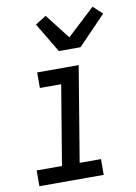

<svg xmlns="http://www.w3.org/2000/svg" viewBox="-87 -832 628 888"><g transform="rotate(-10 227.0 -387.5)"><path d="M25 0V-74H144L206 -447H106V-520H301L227 -74H327V0ZM222 -600 139 -739 190 -771 281 -654 411 -775 454 -735 324 -600Z"/></g></svg>

Font: Iosevka Custom Oblique
Style: Regular
Weight: 400
Italic angle: -9°
Designer: Belleve Invis
Foundry: Belleve Invis
Version: Version 27.0.1